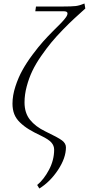

<svg xmlns="http://www.w3.org/2000/svg" viewBox="-20 -766 504 1089"><path d="M50.8 -178.2Q50.8 -224.6 67.4 -275.6Q84 -326.7 107.7 -369.1Q131.3 -411.6 164.8 -456.3Q198.2 -501 224.9 -530.8Q251.5 -560.5 280.8 -589.8Q286.1 -595.2 298.1 -607.2Q310.1 -619.1 315.7 -624.5Q321.3 -629.9 330.3 -639.6Q339.4 -649.4 344 -655Q348.6 -660.6 353.8 -667.7Q358.9 -674.8 360.8 -680.2Q362.8 -685.5 362.8 -689.9Q362.8 -702.1 341.8 -702.1H180.2L184.1 -729H333Q386.7 -729 409.2 -731.7Q431.6 -734.4 459 -746.1L463.9 -717.8Q428.7 -686 401.9 -661.4Q375 -636.7 336.9 -597.7Q298.8 -558.6 271 -524.9Q243.2 -491.2 212.9 -447.5Q182.6 -403.8 163.3 -363.3Q144 -322.8 131.6 -276.1Q119.1 -229.5 119.1 -185.1Q119.1 -125.5 150.1 -86.7Q181.2 -47.9 236.8 -21Q309.6 13.7 331.8 30.5Q354 47.4 354 69.8Q354 129.9 309.1 197.8Q264.2 265.6 203.1 303.2L190.9 283.2Q228.5 252.4 257.8 197.3Q287.1 142.1 287.1 83Q287.1 60.5 271.7 42.7Q256.3 24.9 214.8 4.9Q171.4 -15.6 143.6 -32.7Q115.7 -49.8 93.3 -71.5Q70.8 -93.3 60.8 -119.1Q50.8 -145 50.8 -178.2Z"/></svg>

Font: Dihjauti
Style: Italic
Weight: 400
Italic angle: -9°
Designer: T. Christopher White
Version: Version 3.0.0